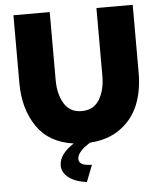

<svg xmlns="http://www.w3.org/2000/svg" viewBox="-61 -762 862 1028"><g transform="rotate(-5 370.5 -248.0)"><path d="M364 214Q300 205 266 178Q232 151 232 114Q232 53 312 2Q180 -16 115 -111.5Q50 -207 50 -345V-710H245V-345Q245 -268 276 -217.5Q307 -167 370 -167Q434 -167 465 -218Q496 -269 496 -345V-710H691V-345Q691 -248 660.5 -173Q630 -98 563.5 -49.5Q497 -1 400 5Q329 48 329 87Q329 124 399 124Z"/></g></svg>

Font: Raleway
Style: Heavy
Weight: 900
Designer: Matt McInerney, Pablo Impallari, Rodrigo Fuenzalida
Foundry: Matt McInerney, Pablo Impallari, Rodrigo Fuenzalida
Version: Version 2.001